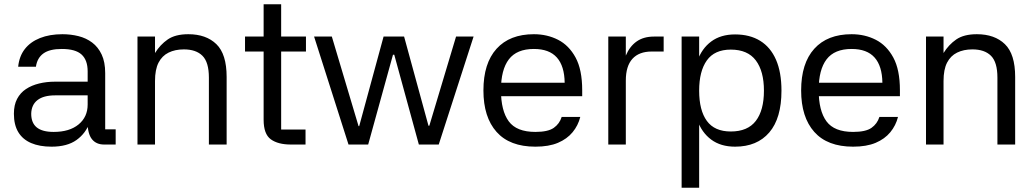

<svg xmlns="http://www.w3.org/2000/svg" viewBox="-20 -676 4842 898"><path d="M521 0H467Q430 0 410 -25Q390 -50 389 -107L400 -104Q381 -52 337.5 -21Q294 10 221 10Q165 10 125.5 -7Q86 -24 65.5 -58Q45 -92 45 -144Q45 -185 60 -213.5Q75 -242 101.5 -259.5Q128 -277 163 -285.5Q198 -294 237 -294H390V-342Q390 -395 361.5 -421Q333 -447 269 -447Q212 -447 183 -426Q154 -405 148 -364H65Q70 -413 96 -446.5Q122 -480 167 -498Q212 -516 272 -516Q311 -516 347 -507Q383 -498 411 -477Q439 -456 455.5 -421Q472 -386 472 -334V-71H521ZM126 -144Q126 -101 152 -80Q178 -59 231 -59Q305 -59 347.5 -94Q390 -129 390 -187V-230H238Q184 -230 155.5 -208Q127 -186 126 -144Z M705 0H623V-505H705V-428Q729 -467 764.5 -491.5Q800 -516 861 -516Q944 -516 992 -469.5Q1040 -423 1040 -316V0H957V-313Q957 -385 927 -415Q897 -445 840 -445Q799 -445 768.5 -430Q738 -415 721.5 -383Q705 -351 705 -297Z M1411 -435H1295V-70H1409V0H1341Q1280 0 1246.5 -24.5Q1213 -49 1213 -116V-435H1126V-505H1213V-656H1295V-505H1411Z M1449 -505H1532L1657 -86H1660L1774 -505H1870L1984 -88H1988L2113 -505H2195L2032 0H1939L1824 -420H1818L1702 0H1610Z M2281 -289H2621Q2620 -367 2584.5 -407Q2549 -447 2477 -447Q2397 -447 2360 -398.5Q2323 -350 2323 -255Q2323 -158 2359.5 -108.5Q2396 -59 2484 -59Q2543 -59 2570 -78Q2597 -97 2607 -129H2694Q2684 -89 2658 -57.5Q2632 -26 2589.5 -8Q2547 10 2484 10Q2364 10 2302.5 -59Q2241 -128 2241 -253Q2241 -380 2302.5 -448Q2364 -516 2477 -516Q2539 -516 2590 -490Q2641 -464 2672 -407Q2703 -350 2703 -254V-226H2280Z M2907 0H2825V-505H2907V-416Q2925 -459 2957.5 -482Q2990 -505 3039 -505H3084V-435H3028Q2969 -435 2938 -401Q2907 -367 2907 -299Z M3250 -505V202H3168V-505ZM3418 10Q3351 10 3306.5 -23Q3262 -56 3241 -115Q3220 -174 3220 -252Q3220 -330 3241 -389.5Q3262 -449 3306.5 -482Q3351 -515 3418 -515Q3487 -515 3535.5 -485Q3584 -455 3609.5 -396.5Q3635 -338 3635 -252Q3635 -123 3578 -56.5Q3521 10 3418 10ZM3398 -61Q3477 -61 3515 -110.5Q3553 -160 3553 -252Q3553 -343 3515 -393.5Q3477 -444 3398 -444Q3322 -444 3286 -393.5Q3250 -343 3250 -252Q3250 -160 3286 -110.5Q3322 -61 3398 -61Z M3767 -289H4107Q4106 -367 4070.5 -407Q4035 -447 3963 -447Q3883 -447 3846 -398.5Q3809 -350 3809 -255Q3809 -158 3845.5 -108.5Q3882 -59 3970 -59Q4029 -59 4056 -78Q4083 -97 4093 -129H4180Q4170 -89 4144 -57.5Q4118 -26 4075.5 -8Q4033 10 3970 10Q3850 10 3788.5 -59Q3727 -128 3727 -253Q3727 -380 3788.5 -448Q3850 -516 3963 -516Q4025 -516 4076 -490Q4127 -464 4158 -407Q4189 -350 4189 -254V-226H3766Z M4393 0H4311V-505H4393V-428Q4417 -467 4452.5 -491.5Q4488 -516 4549 -516Q4632 -516 4680 -469.5Q4728 -423 4728 -316V0H4645V-313Q4645 -385 4615 -415Q4585 -445 4528 -445Q4487 -445 4456.5 -430Q4426 -415 4409.5 -383Q4393 -351 4393 -297Z"/></svg>

Font: 42dot Sans Light
Style: Regular
Weight: 400
Version: Version 1.000